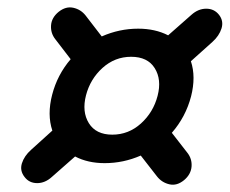

<svg xmlns="http://www.w3.org/2000/svg" viewBox="-20 -596 621 519"><path d="M46.5 -117.5Q33 -134.5 39.2 -154.5Q45.5 -174.5 64 -191L121.5 -243Q107 -286 121 -340Q135 -394 171 -436L129.5 -490Q116.5 -506.5 118 -527.5Q119.5 -548.5 138.5 -564Q158 -579.5 178.2 -575Q198.5 -570.5 211.5 -554L255 -497.5Q302.5 -518.5 353.5 -518.5Q399.5 -518.5 434.5 -500.5L497.5 -556Q516 -572.5 537.5 -572.5Q559 -572.5 572 -556Q585 -539.5 578.8 -519.2Q572.5 -499 554 -482.5L496 -430.5Q510 -388.5 496.5 -335.5Q482 -280 444.5 -237L486.5 -183Q499.5 -166.5 497.8 -145.5Q496 -124.5 477.5 -109Q458 -93 437.8 -97.8Q417.5 -102.5 404.5 -119L360.5 -175.5Q313.5 -155 263 -155Q217.5 -155 183 -173L120.5 -118Q102 -101 80.5 -101Q59 -101 46.5 -117.5ZM283.5 -232Q327.5 -232 361 -262.2Q394.5 -292.5 406 -337Q417.5 -381 398.2 -411.8Q379 -442.5 334.5 -442.5Q290.5 -442.5 257.2 -412.5Q224 -382.5 212.5 -338.5Q201 -294 220.2 -263Q239.5 -232 283.5 -232Z"/></svg>

Font: Fraunces 72pt S100
Style: Bold Italic
Weight: 700
Italic angle: -16°
Version: Version 1.000; ttfautohint (v1.8.3)